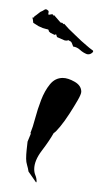

<svg xmlns="http://www.w3.org/2000/svg" viewBox="-20 -356 216 404"><path d="M56 28 40 5Q39 -2 37 -8.5Q35 -15 35 -22Q35 -31 36 -40Q37 -49 38 -58L45 -75L44 -76Q49 -88 54 -107Q59 -126 66.5 -145.5Q74 -165 85 -178.5Q96 -192 112 -192Q123 -192 137 -184Q151 -176 151 -163Q151 -158 143.5 -145Q136 -132 126 -116.5Q116 -101 106.5 -89.5Q97 -78 93 -76Q84 -60 68 -39Q52 -18 52 0Q52 7 54.5 13Q57 19 57 26ZM163 -242Q155 -245 148.5 -251Q142 -257 134 -258Q133 -260 131.5 -264.5Q130 -269 126 -270Q125 -272 122.5 -271Q120 -270 116 -271L100 -278L98 -284Q95 -282 94 -283L86 -287Q82 -290 82.5 -292Q83 -294 77 -295L70 -297L61 -301L50 -308L49 -316L48 -319H50L52 -320Q52 -322 53.5 -322.5Q55 -323 56 -324L65 -331Q70 -333 73.5 -335.5Q77 -338 81 -334Q83 -333 82 -329Q81 -325 83 -325L89 -326Q92 -326 92 -324L93 -323L94 -324L107 -309Q108 -308 111 -308L114 -305L115 -306L125 -295Q130 -290 139.5 -281Q149 -272 151 -270Q157 -265 162.5 -260Q168 -255 175 -250Q176 -250 176 -248Q176 -246 172 -243.5Q168 -241 163 -242Z"/></svg>

Font: Kolker Brush
Style: Regular
Weight: 400
Designer: Robert E. Leuschke
Foundry: Robert E. Leuschke
Version: Version 1.010; ttfautohint (v1.8.3)